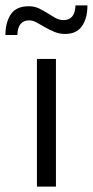

<svg xmlns="http://www.w3.org/2000/svg" viewBox="-56 -687 342 707"><path d="M80 0V-470H150V0ZM-36 -558Q-36 -605 -16 -634.5Q4 -664 50 -664Q71 -664 87.5 -656Q104 -648 119 -638.5Q134 -629 148 -621Q162 -613 178 -613Q220 -613 222 -667H266Q266 -620 246 -591Q226 -562 184 -562Q162 -562 143.5 -570Q125 -578 109 -587Q93 -596 79 -604Q65 -612 52 -612Q9 -612 8 -558Z"/></svg>

Font: Mukta Mahee Light
Style: Regular
Weight: 300
Designer: Shuchita Grover, Noopur Datye, Girish Dalvi, Yashodeep Gholap
Foundry: Ek Type
Version: Version 2.538;PS 1.000;hotconv 16.6.51;makeotf.lib2.5.65220;